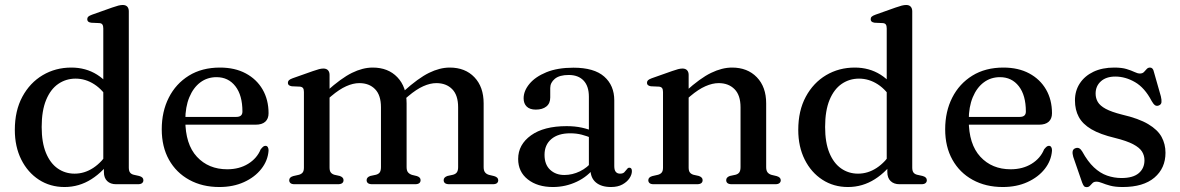

<svg xmlns="http://www.w3.org/2000/svg" viewBox="-20 -758 4856 790"><path d="M407.5 -81.5 405 -85V-641Q405 -652 401.2 -657.2Q397.5 -662.5 388.5 -663L355 -664.5Q346 -666 342.5 -669.5Q339 -673 339 -679Q339 -685.5 343.2 -689.5Q347.5 -693.5 358.5 -697.5L441.5 -727Q457 -732.5 467 -735Q477 -737.5 485 -737.5Q497.5 -737.5 503.8 -730.5Q510 -723.5 510 -711.5V-68.5Q510 -55 515 -48.2Q520 -41.5 530 -39L552.5 -34Q561.5 -31.5 565.8 -27.2Q570 -23 570 -16.5Q570 -9 564.5 -4.5Q559 0 547.5 0H457.5Q434.5 0 421 -13Q407.5 -26 407.5 -50ZM41 -223.5Q41 -302.5 72 -360Q103 -417.5 155.8 -448.8Q208.5 -480 273.5 -480Q333 -480 379.5 -450.8Q426 -421.5 454.5 -367.5L430 -342.5Q404.5 -387.5 368.2 -411Q332 -434.5 291 -434.5Q251.5 -434.5 219.8 -412.8Q188 -391 169.8 -346.8Q151.5 -302.5 151.5 -235.5Q151.5 -172 169 -129.2Q186.5 -86.5 217.2 -65Q248 -43.5 287 -43.5Q327.5 -43.5 363.5 -67Q399.5 -90.5 429 -137L445.5 -111Q407 -53 356.2 -20.8Q305.5 11.5 245.5 11.5Q186.5 11.5 140.2 -18.5Q94 -48.5 67.5 -101.5Q41 -154.5 41 -223.5Z M1085 -292Q1085 -269.5 1071.5 -257.2Q1058 -245 1032 -245H712.5V-277H952.5Q977.5 -277 977.5 -299Q977.5 -366 948.5 -403.2Q919.5 -440.5 871 -440.5Q833 -440.5 804.2 -419Q775.5 -397.5 759 -357.8Q742.5 -318 742.5 -264Q742.5 -164.5 790.2 -113Q838 -61.5 915 -61.5Q964.5 -61.5 1001 -84Q1037.5 -106.5 1052.5 -143.5Q1059 -151.5 1063.2 -154.8Q1067.5 -158 1072.5 -158Q1079 -158 1082.2 -152Q1085.5 -146 1085 -138Q1082 -97 1055.2 -63Q1028.5 -29 984 -8.8Q939.5 11.5 882.5 11.5Q812.5 11.5 758.8 -18Q705 -47.5 675.2 -100.8Q645.5 -154 645.5 -226Q645.5 -299 674.5 -356.2Q703.5 -413.5 757.2 -446.8Q811 -480 885 -480Q946.5 -480 991.2 -456Q1036 -432 1060.5 -389.8Q1085 -347.5 1085 -292Z M1336 -450V-68.5Q1336 -55 1341 -48.5Q1346 -42 1355.5 -39L1378 -34Q1393.5 -28.5 1393.5 -17Q1393.5 0 1370.5 0H1192Q1180.5 0 1175.2 -4.5Q1170 -9 1170 -16.5Q1170 -22.5 1174 -26.8Q1178 -31 1186.5 -33.5L1210.5 -39Q1220.5 -42 1225.5 -48.5Q1230.5 -55 1230.5 -68.5V-379.5Q1230.5 -390.5 1226.8 -395.5Q1223 -400.5 1214.5 -401.5L1180.5 -403Q1172 -404.5 1168.2 -408Q1164.5 -411.5 1164.5 -417Q1164.5 -423.5 1168.8 -427.8Q1173 -432 1184 -436L1267.5 -465.5Q1283 -471 1292.8 -473.5Q1302.5 -476 1310.5 -476Q1323 -476 1329.5 -469Q1336 -462 1336 -450ZM1321.5 -344 1302 -363.5 1324 -382.5Q1384 -436.5 1428.2 -458.2Q1472.5 -480 1513.5 -480Q1577 -480 1615 -440.2Q1653 -400.5 1653 -332.5V-70.5Q1653 -56 1658.8 -49Q1664.5 -42 1675 -38.5L1695.5 -33.5Q1710.5 -28.5 1710.5 -17Q1710.5 0 1688 0H1511.5Q1488.5 0 1488.5 -17Q1488.5 -28.5 1503.5 -34L1527 -39Q1538 -42 1542.8 -49.2Q1547.5 -56.5 1547.5 -70.5V-316.5Q1547.5 -366.5 1523.2 -391.2Q1499 -416 1458.5 -416Q1433 -416 1404.5 -403.2Q1376 -390.5 1343 -362.5ZM1638.5 -344 1619.5 -363.5 1641 -382.5Q1701 -436.5 1745.2 -458.2Q1789.5 -480 1830.5 -480Q1894 -480 1932 -440.2Q1970 -400.5 1970 -332.5V-70.5Q1970 -56 1975.8 -48.8Q1981.5 -41.5 1992 -38.5L2013 -33.5Q2021.5 -31 2025.8 -26.8Q2030 -22.5 2030 -16.5Q2030 -9 2024.8 -4.5Q2019.5 0 2007.5 0H1828.5Q1805.5 0 1805.5 -17Q1805.5 -28.5 1821 -34L1844 -39Q1855 -42 1860 -49.2Q1865 -56.5 1865 -70.5V-316.5Q1865 -366.5 1840.5 -391.2Q1816 -416 1775.5 -416Q1750 -416 1721.5 -403.2Q1693 -390.5 1660 -362.5Z M2409.5 -61.5V-71.5L2403 -74.5V-360Q2403 -403.5 2381.2 -426.5Q2359.5 -449.5 2320 -449.5Q2282 -449.5 2263 -433.8Q2244 -418 2244 -396V-357Q2244 -332.5 2228 -319.8Q2212 -307 2184.5 -307Q2160 -307 2147.2 -319.5Q2134.5 -332 2134.5 -353.5Q2134.5 -384 2158.5 -413Q2182.5 -442 2228.2 -460.8Q2274 -479.5 2339.5 -479.5Q2424.5 -479.5 2466 -443Q2507.5 -406.5 2507.5 -345V-74.5Q2507.5 -58 2513.8 -50.8Q2520 -43.5 2531 -43.5Q2543 -43.5 2548.5 -49Q2554 -54.5 2558 -60Q2560.5 -63.5 2563 -65.8Q2565.5 -68 2569.5 -68Q2575 -68 2577.5 -64.2Q2580 -60.5 2580 -54Q2580 -39.5 2570 -24.5Q2560 -9.5 2541 1Q2522 11.5 2494 11.5Q2454.5 11.5 2432 -7.2Q2409.5 -26 2409.5 -61.5ZM2112 -104Q2112 -163 2164.8 -201Q2217.5 -239 2311.5 -239Q2345.5 -239 2374 -232.8Q2402.5 -226.5 2424 -216.5L2416 -189.5Q2395.5 -198 2373.8 -203.8Q2352 -209.5 2326 -209.5Q2276.5 -209.5 2248.5 -185.8Q2220.5 -162 2220.5 -121Q2220.5 -81 2243.5 -59.5Q2266.5 -38 2302 -38Q2335 -38 2366 -53Q2397 -68 2419 -96L2429.5 -73Q2400 -32.5 2353.5 -10.5Q2307 11.5 2255 11.5Q2191.5 11.5 2151.8 -19.8Q2112 -51 2112 -104Z M2813.5 -450V-68.5Q2813.5 -55 2818.5 -48.5Q2823.5 -42 2833 -39L2855.5 -34Q2871 -28.5 2871 -17Q2871 0 2848 0H2669.5Q2658 0 2652.8 -4.5Q2647.5 -9 2647.5 -16.5Q2647.5 -22.5 2651.5 -26.8Q2655.5 -31 2664 -33.5L2688 -39Q2698 -42 2703 -48.5Q2708 -55 2708 -68.5V-379.5Q2708 -390.5 2704.2 -395.5Q2700.5 -400.5 2692 -401.5L2658 -403Q2649.5 -404.5 2645.8 -408Q2642 -411.5 2642 -417Q2642 -423.5 2646.2 -427.8Q2650.5 -432 2661.5 -436L2745 -465.5Q2760.5 -471 2770.2 -473.5Q2780 -476 2788 -476Q2800.5 -476 2807 -469Q2813.5 -462 2813.5 -450ZM2799 -344 2779.5 -363.5 2801.5 -382.5Q2861 -436.5 2906 -458.2Q2951 -480 2992 -480Q3055.5 -480 3094 -440.2Q3132.5 -400.5 3132.5 -332.5V-70.5Q3132.5 -56 3138.2 -48.8Q3144 -41.5 3154.5 -38.5L3175.5 -33.5Q3184 -31 3188.2 -26.8Q3192.5 -22.5 3192.5 -16.5Q3192.5 -9 3187 -4.5Q3181.5 0 3170 0H2991Q2968 0 2968 -17Q2968 -28.5 2983 -34L3006.5 -39Q3017.5 -42 3022.2 -49.2Q3027 -56.5 3027 -70.5V-316.5Q3027 -366.5 3002.2 -391.2Q2977.5 -416 2937 -416Q2911.5 -416 2882.5 -403.2Q2853.5 -390.5 2820.5 -362.5Z M3631 -81.5 3628.5 -85V-641Q3628.5 -652 3624.8 -657.2Q3621 -662.5 3612 -663L3578.5 -664.5Q3569.5 -666 3566 -669.5Q3562.5 -673 3562.5 -679Q3562.5 -685.5 3566.8 -689.5Q3571 -693.5 3582 -697.5L3665 -727Q3680.5 -732.5 3690.5 -735Q3700.5 -737.5 3708.5 -737.5Q3721 -737.5 3727.2 -730.5Q3733.5 -723.5 3733.5 -711.5V-68.5Q3733.5 -55 3738.5 -48.2Q3743.5 -41.5 3753.5 -39L3776 -34Q3785 -31.5 3789.2 -27.2Q3793.5 -23 3793.5 -16.5Q3793.5 -9 3788 -4.5Q3782.5 0 3771 0H3681Q3658 0 3644.5 -13Q3631 -26 3631 -50ZM3264.5 -223.5Q3264.5 -302.5 3295.5 -360Q3326.5 -417.5 3379.2 -448.8Q3432 -480 3497 -480Q3556.5 -480 3603 -450.8Q3649.5 -421.5 3678 -367.5L3653.5 -342.5Q3628 -387.5 3591.8 -411Q3555.5 -434.5 3514.5 -434.5Q3475 -434.5 3443.2 -412.8Q3411.5 -391 3393.2 -346.8Q3375 -302.5 3375 -235.5Q3375 -172 3392.5 -129.2Q3410 -86.5 3440.8 -65Q3471.5 -43.5 3510.5 -43.5Q3551 -43.5 3587 -67Q3623 -90.5 3652.5 -137L3669 -111Q3630.5 -53 3579.8 -20.8Q3529 11.5 3469 11.5Q3410 11.5 3363.8 -18.5Q3317.5 -48.5 3291 -101.5Q3264.5 -154.5 3264.5 -223.5Z M4308.5 -292Q4308.5 -269.5 4295 -257.2Q4281.5 -245 4255.5 -245H3936V-277H4176Q4201 -277 4201 -299Q4201 -366 4172 -403.2Q4143 -440.5 4094.5 -440.5Q4056.5 -440.5 4027.8 -419Q3999 -397.5 3982.5 -357.8Q3966 -318 3966 -264Q3966 -164.5 4013.8 -113Q4061.5 -61.5 4138.5 -61.5Q4188 -61.5 4224.5 -84Q4261 -106.5 4276 -143.5Q4282.5 -151.5 4286.8 -154.8Q4291 -158 4296 -158Q4302.5 -158 4305.8 -152Q4309 -146 4308.5 -138Q4305.5 -97 4278.8 -63Q4252 -29 4207.5 -8.8Q4163 11.5 4106 11.5Q4036 11.5 3982.2 -18Q3928.5 -47.5 3898.8 -100.8Q3869 -154 3869 -226Q3869 -299 3898 -356.2Q3927 -413.5 3980.8 -446.8Q4034.5 -480 4108.5 -480Q4170 -480 4214.8 -456Q4259.5 -432 4284 -389.8Q4308.5 -347.5 4308.5 -292Z M4569 -443Q4531.5 -443 4509.8 -423.5Q4488 -404 4488 -373Q4488 -354 4497 -338.5Q4506 -323 4529.5 -310.2Q4553 -297.5 4596.5 -286.5Q4665.5 -270.5 4704.5 -247.2Q4743.5 -224 4759.5 -194.5Q4775.5 -165 4775.5 -129.5Q4775.5 -66 4730 -27.2Q4684.5 11.5 4599.5 11.5Q4568.5 11.5 4548.2 6Q4528 0.5 4514.8 -5Q4501.5 -10.5 4491.5 -10.5Q4481 -10.5 4475.5 -5Q4470 0.5 4464.8 6.2Q4459.5 12 4451 12Q4444 12 4440.2 7.8Q4436.5 3.5 4432.5 -7L4396 -112.5Q4392 -126 4393.5 -135.2Q4395 -144.5 4404.5 -148Q4413.5 -151.5 4420.5 -147.8Q4427.5 -144 4433 -134.5Q4455.5 -93.5 4481 -69.5Q4506.5 -45.5 4535.2 -35.5Q4564 -25.5 4594.5 -25.5Q4642 -25.5 4665.5 -45.5Q4689 -65.5 4689 -98.5Q4689 -118 4679 -134.2Q4669 -150.5 4642.5 -164.5Q4616 -178.5 4567.5 -190.5Q4506.5 -205 4470.5 -226.2Q4434.5 -247.5 4418.8 -276.8Q4403 -306 4403 -345Q4403 -384.5 4423 -415Q4443 -445.5 4479.2 -462.8Q4515.5 -480 4564.5 -480Q4595.5 -480 4615.2 -474Q4635 -468 4647.8 -461.8Q4660.5 -455.5 4670.5 -455.5Q4681 -455.5 4687 -461.8Q4693 -468 4698.2 -474Q4703.5 -480 4712 -480Q4717.5 -480 4721.8 -475.8Q4726 -471.5 4728 -461.5L4756.5 -361.5Q4760 -347 4759 -337.5Q4758 -328 4748 -324Q4739 -320.5 4732.2 -325.2Q4725.5 -330 4718.5 -342.5Q4690 -397 4650.2 -420Q4610.5 -443 4569 -443Z"/></svg>

Font: Fraunces Wonky
Style: Regular
Weight: 400
Version: Version 1.000;[b76b70a41]